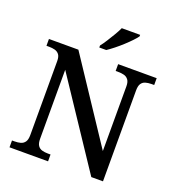

<svg xmlns="http://www.w3.org/2000/svg" viewBox="-162 -1060 1093 1189"><g transform="rotate(20 385.0 -465.5)"><path d="M35 0V-45H51Q74 -45 91.5 -50Q109 -55 119.5 -70Q130 -85 130 -115V-603Q130 -632 119 -646Q108 -660 90.5 -664.5Q73 -669 53 -669H35V-714H229L586 -176V-603Q586 -631 575 -645.5Q564 -660 547 -664.5Q530 -669 509 -669H491V-714H745V-669H727Q706 -669 688.5 -664Q671 -659 661 -644Q651 -629 651 -599V0H574L195 -569V-115Q195 -85 205 -70Q215 -55 232.5 -50Q250 -45 271 -45H289V0ZM346 -784Q361 -803 377.5 -829Q394 -855 410 -882Q426 -909 436 -931H557V-921Q548 -908 529 -888Q510 -868 486 -846Q462 -824 437.5 -804.5Q413 -785 392 -771H346Z"/></g></svg>

Font: Noto Serif Hebrew Medium
Style: Regular
Weight: 500
Version: Version 2.003